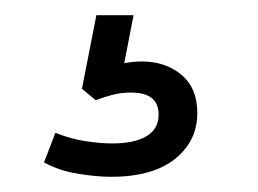

<svg xmlns="http://www.w3.org/2000/svg" viewBox="-20 -40 340 253"><path d="M126 193Q108 193 83 189Q58 185 38 174L53 135Q73 143 92.5 146Q112 149 128 149Q157 149 173 139.5Q189 130 189 111Q189 82 153 82Q139 82 128 85Q117 88 106 92L88 77L107 -20H156L142 52H122Q135 45 145.5 43Q156 41 167 41Q198 41 219 58.5Q240 76 240 109Q240 146 210.5 169.5Q181 193 126 193Z"/></svg>

Font: Muli Light
Style: Italic
Weight: 300
Italic angle: -4.541°
Designer: Vernon Adams
Foundry: Vernon Adams
Version: Version 2.100; ttfautohint (v1.8.1.43-b0c9)